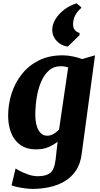

<svg xmlns="http://www.w3.org/2000/svg" viewBox="-20 -908 617 1180"><path d="M482 38Q474 101.5 444.5 143.5Q415 185.5 372 209.2Q329 233 279.5 243Q230 253 181 253Q157.5 253 131 249.2Q104.5 245.5 82.5 240.5Q60.5 235.5 51 231L76 127Q81 131.5 102.8 143Q124.5 154.5 154.2 164.8Q184 175 213 175Q262.5 175 288.5 155.2Q314.5 135.5 322 71L334 -37Q311 -18.5 278.5 -4.2Q246 10 203 10Q142 10 103.8 -18.2Q65.5 -46.5 47.8 -93.2Q30 -140 30 -196Q30 -267 51.2 -333.5Q72.5 -400 114.8 -453Q157 -506 219.5 -537Q282 -568 365 -568Q396 -568 429.8 -560.8Q463.5 -553.5 485 -545L564 -568ZM399 -494Q389.5 -497 377.8 -499Q366 -501 354 -501Q309 -501 278.8 -473Q248.5 -445 230.5 -400.2Q212.5 -355.5 204.8 -303.2Q197 -251 197 -202Q197 -142 216.8 -108Q236.5 -74 270 -74Q291 -74 310 -85.2Q329 -96.5 343 -112ZM301 -724Q301 -758 321 -790.5Q341 -823 374.8 -848.8Q408.5 -874.5 450 -887.5L479 -864V-858.5Q453.5 -837 441.2 -811.5Q429 -786 429 -759Q429 -717.5 469 -705.5V-692L396.5 -621.5Q356 -627 328.5 -656Q301 -685 301 -724Z"/></svg>

Font: Merriweather Black
Style: Italic
Weight: 900
Italic angle: -7.8°
Designer: Eben Sorkin
Foundry: Eben Sorkin
Version: Version 2.200;gftools[0.9.31]